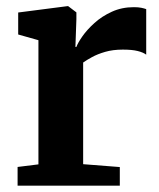

<svg xmlns="http://www.w3.org/2000/svg" viewBox="-20 -588 505 608"><path d="M35.7 0V-59.3L101.7 -67.5V-460.7L37.6 -478.8V-548.4L193.2 -568.5H195.9L221.9 -548.8V-526.9L218.8 -439.4H221.9Q226.4 -452.1 240.9 -472.9Q255.4 -493.7 279 -515.1Q302.5 -536.4 334.1 -550.8Q365.7 -565.3 404 -565.3Q418.1 -565.3 427.7 -563.3Q437.3 -561.3 443 -559.1V-414.9Q433.4 -422.2 415.8 -426.5Q398.2 -430.9 368.9 -430.9Q337.1 -430.9 312.8 -423.7Q288.5 -416.6 271.5 -407.2Q254.4 -397.9 243.3 -390V-68.1L359.4 -59V0Z"/></svg>

Font: Merriweather Light
Style: Regular
Weight: 300
Designer: Eben Sorkin
Foundry: Eben Sorkin
Version: Version 2.100